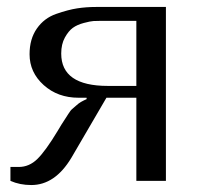

<svg xmlns="http://www.w3.org/2000/svg" viewBox="-20 -520 577 552"><path d="M457 -500V0H372V-239H286L185 -66Q138 12 70 12Q37 12 10 0V-40H34Q64 -40 87.5 -63Q111 -86 146 -144Q148 -148 156.5 -161.5Q165 -175 167.5 -178.5Q170 -182 176.5 -192.5Q183 -203 187.5 -206.5Q192 -210 199 -216.5Q206 -223 213 -227Q220 -231 229 -235V-239H206Q146 -239 105.5 -275.5Q65 -312 65 -364Q65 -408 86 -438Q107 -468 141.5 -480Q176 -492 202 -496Q228 -500 257 -500ZM372 -460H268Q257 -460 248.5 -459.5Q240 -459 221 -454Q202 -449 189.5 -440Q177 -431 166.5 -412Q156 -393 156 -366Q156 -273 290 -273H372Z"/></svg>

Font: Tenor Sans
Style: Regular
Weight: 400
Designer: Denis Masharov
Foundry: Denis Masharov
Version: Version 1.1